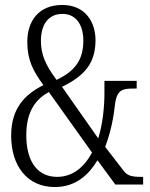

<svg xmlns="http://www.w3.org/2000/svg" viewBox="-20 -744 603 774"><path d="M201 10C286 10 338 -40 373 -98L445 0H557V-31H549C510 -31 493 -36 478 -56L404 -152C426 -210 438 -269 444 -326C452 -385 477 -387 522 -387H531V-418H401V-369C401 -312 394 -244 376 -186L230 -394C325 -440 365 -493 365 -582C365 -655 324 -724 231 -724C135 -724 90 -658 90 -575C90 -501 114 -457 155 -401C78 -362 25 -306 25 -197C25 -76 89 10 201 10ZM208 -422C162 -484 145 -525 145 -580C145 -645 175 -688 232 -688C289 -688 316 -640 316 -581C316 -504 284 -458 208 -422ZM210 -31C138 -31 86 -84 86 -199C86 -300 128 -346 177 -373L351 -129C320 -71 274 -31 210 -31Z"/></svg>

Font: Noto Serif Lao ExtraCondensed Light
Style: Regular
Weight: 300
Width: 2
Designer: Monotype Design Team
Foundry: Monotype Imaging Inc.
Version: Version 2.003